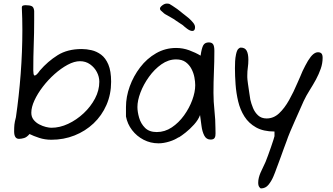

<svg xmlns="http://www.w3.org/2000/svg" viewBox="-20 -791 1862 1073"><path d="M267 -10Q231 -10 199 -20.5Q167 -31 145 -42Q130 -24 114.5 -19.5Q99 -15 86 -15Q59 -15 59 -57Q59 -79 60.5 -94.5Q62 -110 69 -136Q86 -253 95.5 -377.5Q105 -502 105 -624Q105 -687 102 -748Q102 -758 109 -760Q116 -762 123 -762Q146 -762 157.5 -756.5Q169 -751 171 -730V-675Q171 -608 168.5 -541.5Q166 -475 166 -397Q166 -387 167.5 -378Q169 -369 174 -369Q178 -369 185 -375Q192 -381 203 -397Q247 -448 302 -482.5Q357 -517 437 -517Q463 -517 491.5 -510.5Q520 -504 545 -485.5Q570 -467 585.5 -430.5Q601 -394 601 -334Q601 -264 575 -204.5Q549 -145 503 -101.5Q457 -58 396.5 -34Q336 -10 267 -10ZM267 -77Q314 -77 361 -99Q408 -121 447.5 -158Q487 -195 511 -240.5Q535 -286 535 -334Q535 -362 521.5 -388Q508 -414 483.5 -431.5Q459 -449 427 -449Q395 -449 358 -429Q321 -409 285 -377Q249 -345 219.5 -306.5Q190 -268 172.5 -230Q155 -192 155 -161Q155 -138 167.5 -122Q180 -106 199 -96Q218 -86 236.5 -81.5Q255 -77 267 -77Z M866 10Q821 10 782.5 -10Q744 -30 718 -64Q692 -98 684 -140V-193Q684 -250 705 -308Q726 -366 763.5 -415Q801 -464 852.5 -493.5Q904 -523 964 -523Q1002 -523 1037.5 -510Q1073 -497 1101 -480Q1107 -522 1116 -538Q1125 -554 1147 -554Q1164 -554 1171 -543.5Q1178 -533 1178 -507Q1178 -447 1175.5 -389.5Q1173 -332 1173 -272Q1173 -224 1178.5 -173Q1184 -122 1184 -75Q1184 -60 1184.5 -45Q1185 -30 1179.5 -20.5Q1174 -11 1157 -11Q1133 -11 1121.5 -33.5Q1110 -56 1106 -88Q1102 -120 1098 -148Q1088 -121 1064.5 -95Q1041 -69 1017.5 -50.5Q994 -32 981.5 -24.5Q969 -17 981 -26Q959 -10 926.5 0Q894 10 866 10ZM856 -53Q901 -53 940 -79Q979 -105 1008.5 -146Q1038 -187 1054.5 -232Q1071 -277 1071 -315Q1071 -334 1066.5 -358.5Q1062 -383 1050 -406Q1038 -429 1017.5 -444Q997 -459 964 -459Q921 -459 882 -431.5Q843 -404 812.5 -361.5Q782 -319 765 -274Q748 -229 748 -193Q748 -166 757.5 -133Q767 -100 790.5 -76.5Q814 -53 856 -53ZM1055 -618Q1042 -618 1025.5 -630.5Q1009 -643 1002 -650L981 -664Q974 -669 966 -674Q958 -679 950 -685Q934 -695 917 -704Q900 -713 897 -716L886 -726Q881 -731 878 -733Q874 -738 874 -743Q874 -751 887 -761Q900 -771 912 -771Q921 -771 927 -769Q931 -767 944 -758.5Q957 -750 970.5 -740.5Q984 -731 988 -727Q993 -723 999.5 -717.5Q1006 -712 1013 -707Q1023 -700 1036 -688.5Q1049 -677 1059.5 -664Q1070 -651 1070 -639Q1070 -618 1055 -618Z M1438 262Q1435 262 1429 254Q1423 246 1423 230Q1423 216 1426.5 202Q1430 188 1436 174Q1443 159 1450 144Q1457 129 1464 114Q1470 99 1478.5 76Q1487 53 1495 29.5Q1503 6 1508.5 -11Q1514 -28 1514 -30V-56Q1452 -56 1411 -79Q1370 -102 1346 -140Q1322 -178 1311 -224.5Q1300 -271 1296.5 -319.5Q1293 -368 1293 -410Q1293 -430 1294 -449Q1295 -468 1299 -487Q1304 -510 1311.5 -517.5Q1319 -525 1326 -525Q1349 -525 1358.5 -507.5Q1368 -490 1368 -457Q1368 -434 1365 -413.5Q1362 -393 1362 -369V-359Q1362 -350 1365.5 -324.5Q1369 -299 1373 -273Q1377 -247 1379 -234Q1384 -212 1394 -187.5Q1404 -163 1422.5 -146Q1441 -129 1470 -129Q1509 -129 1539.5 -157.5Q1570 -186 1595.5 -231.5Q1621 -277 1642 -327Q1650 -344 1657 -361Q1664 -378 1671 -394Q1679 -410 1686 -424Q1693 -438 1701 -451Q1717 -477 1730.5 -488Q1744 -499 1757 -499Q1770 -499 1776.5 -492Q1783 -485 1783 -468Q1783 -437 1772.5 -407Q1762 -377 1746 -347Q1729 -316 1710 -286Q1691 -256 1677 -226Q1669 -208 1655.5 -177.5Q1642 -147 1627.5 -114.5Q1613 -82 1602.5 -57Q1592 -32 1590 -26Q1589 -21 1582 -3.5Q1575 14 1566.5 38Q1558 62 1549 86.5Q1540 111 1533.5 128.5Q1527 146 1525 151Q1519 169 1508 195Q1497 221 1480.5 241.5Q1464 262 1438 262Z"/></svg>

Font: Fuzzy Bubbles
Style: Regular
Weight: 400
Designer: Robert E. Leuschke
Foundry: Robert E. Leuschke
Version: Version 1.010; ttfautohint (v1.8.3)